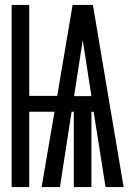

<svg xmlns="http://www.w3.org/2000/svg" viewBox="-20 -755 540 775"><path d="M27 0V-735H98V-368H211L273 -735H355L479 0H406L358 -304H349V0H278V-304H269L222 0H148L200 -304H98V0ZM349 -367 330 -490Q326 -516 322 -541.5Q318 -567 314 -593Q310 -567 306 -541.5Q302 -516 298 -490L279 -367Z"/></svg>

Font: Iosevka Fixed Medium
Style: Regular
Weight: 500
Monospace: yes
Designer: Belleve Invis
Foundry: Belleve Invis
Version: Version 32.3.0